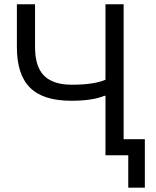

<svg xmlns="http://www.w3.org/2000/svg" viewBox="-20 -718 722 888"><path d="M573.2 0V149.9H649.9V-74.2H551.8V-698.2H467.8V-349.1Q414.6 -326.2 312 -326.2Q226.1 -326.2 184.1 -367.7Q142.1 -409.2 142.1 -500V-698.2H58.1V-500Q58.1 -373 118.9 -312.5Q179.7 -252 309.1 -252Q408.2 -252 462.9 -274.9H467.8V0Z"/></svg>

Font: Plexus Sans
Style: Regular
Weight: 400
Version: Version 2.001;PS 002.001;hotconv 1.0.70;makeotf.lib2.5.58329